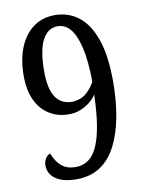

<svg xmlns="http://www.w3.org/2000/svg" viewBox="-83 -783 644 853"><g transform="rotate(-10 238.5 -356.5)"><path d="M194 11Q147 11 119 -1.5Q91 -14 79 -32.5Q67 -51 67 -71Q67 -90 75 -103.5Q83 -117 97 -122Q105 -101 117.5 -83Q130 -65 150 -54Q170 -43 199 -43Q267 -43 299 -118Q331 -193 335 -346Q325 -330 307 -315Q289 -300 264.5 -289.5Q240 -279 209 -279Q161 -279 122.5 -302.5Q84 -326 62.5 -371Q41 -416 41 -482Q41 -553 62.5 -607.5Q84 -662 125 -693Q166 -724 224 -724Q283 -724 329 -689.5Q375 -655 401.5 -581Q428 -507 428 -388Q428 -303 414.5 -230.5Q401 -158 373.5 -103.5Q346 -49 301.5 -19Q257 11 194 11ZM231 -331Q275 -333 300 -356.5Q325 -380 337 -404Q336 -498 322 -557.5Q308 -617 284.5 -645Q261 -673 227 -673Q197 -673 176 -651.5Q155 -630 144.5 -589Q134 -548 134 -488Q134 -409 158 -371Q182 -333 231 -331Z"/></g></svg>

Font: Noto Serif Condensed
Style: Regular
Weight: 400
Width: 3
Designer: Monotype Design Team
Foundry: Monotype Imaging Inc.
Version: Version 2.015